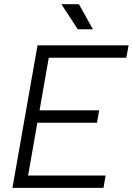

<svg xmlns="http://www.w3.org/2000/svg" viewBox="-20 -914 645 934"><path d="M40.5 0H483.4L493.7 -60.1H116.7L161.6 -316.9H451.7L462.4 -377.4H172.4L217.3 -633.3H594.7L605.5 -693.4H162.6L151.9 -633.3ZM358.4 -771.5H432.1L363.8 -893.6H278.8Z"/></svg>

Font: Cascadia Code NF Light
Style: Italic
Weight: 300
Italic angle: -10°
Monospace: yes
Designer: Aaron Bell
Foundry: Saja Typeworks
Version: Version 2404.023